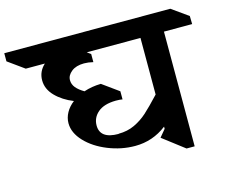

<svg xmlns="http://www.w3.org/2000/svg" viewBox="-207 -937 1299 1098"><g transform="rotate(-15 442.5 -388.0)"><path d="M816 -669V10H768L640 -88L676 -131V-144Q593 -80 489 -80Q408 -80 329.5 -111.5Q251 -143 202 -195Q153 -247 153 -304Q153 -336 169.5 -366Q186 -396 216 -419Q153 -444 112 -486Q71 -528 71 -580Q71 -632 111 -669H-2L-98 -738V-786H885L982 -717L983 -669ZM677 -334V-669H359L381 -653V-605Q353 -612 327 -612Q280 -612 252.5 -590Q225 -568 225 -540Q225 -515 241.5 -495Q258 -475 289 -457Q336 -473 390 -474L487 -404V-356Q473 -359 447 -359Q377 -358 341 -327Q305 -296 305 -250Q305 -171 414 -171L415 -172Q467 -172 509.5 -192Q552 -212 586.5 -243Q621 -274 677 -334Z"/></g></svg>

Font: Inknut Antiqua SemiBold
Style: Regular
Weight: 600
Designer: Claus Eggers Sørensen
Foundry: Claus Eggers Sørensen
Version: Version 1.003; ttfautohint (v1.8.2) -l 8 -r 50 -G 200 -x 14 